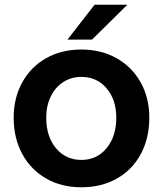

<svg xmlns="http://www.w3.org/2000/svg" viewBox="-20 -783 692 814"><path d="M38 -284Q38 -368 74.5 -434Q111 -500 176 -536.5Q241 -573 325 -573Q409 -573 474.5 -536Q540 -499 576.5 -433.5Q613 -368 613 -284Q613 -197 577 -130Q541 -63 475.5 -26Q410 11 325 11Q241 11 176 -26Q111 -63 74.5 -130Q38 -197 38 -284ZM473 -284Q473 -360 432 -408.5Q391 -457 325 -457Q282 -457 248 -435Q214 -413 195 -373.5Q176 -334 176 -284Q176 -204 217.5 -154.5Q259 -105 325 -105Q391 -105 432 -155Q473 -205 473 -284ZM370 -615H266L381 -763H520Z"/></svg>

Font: Open Sauce Sans
Style: Bold
Weight: 700
Designer: Alfredo Marco Pradil
Foundry: Creative Sauce Fz LLC
Version: Version 1.477